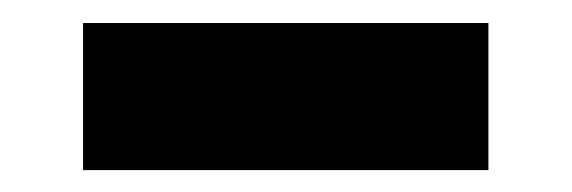

<svg xmlns="http://www.w3.org/2000/svg" viewBox="-20 -346 509 171"><path d="M54 -194.5V-325.5H415V-194.5Z"/></svg>

Font: Anek Latin Expanded
Style: Bold
Weight: 700
Width: 7
Designer: Yesha Goshar
Foundry: Ek Type
Version: Version 1.003